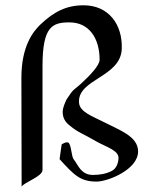

<svg xmlns="http://www.w3.org/2000/svg" viewBox="-20 -679 551 719"><path d="M497.1 -111.8C497.1 -168.9 426.8 -191.9 368.2 -222.2C330.1 -242.2 277.8 -258.8 275.9 -294.9C270 -383.8 433.1 -389.2 436 -497.1C439 -586.9 387.2 -659.2 293 -659.2C228 -659.2 181.2 -634.8 129.9 -585.9C104 -560.1 60.1 -506.8 60.1 -387.2L61 20C71.8 2 139.2 -17.1 139.2 -43V-431.2C139.2 -580.1 175.8 -595.2 240.2 -595.2C314 -595.2 353 -535.2 353 -455.1C353 -433.1 313 -393.1 286.1 -368.2C254.9 -338.9 257.8 -351.1 229 -306.2C223.1 -293 214.8 -275.9 214.8 -259.8C214.8 -238.8 223.1 -222.2 242.2 -208C272.9 -182.1 292 -178.2 339.8 -149.9C377 -128.9 423.8 -116.2 423.8 -87.9C423.8 -73.2 418 -48.8 398.9 -39.1C377.9 -27.8 352.1 -23.9 328.1 -23.9C282.2 -23.9 272 -63 256.8 -81.1C247.1 -92.8 249 -124 238.8 -142.1C231.9 -152.8 210.9 -138.2 210.9 -138.2L203.1 -83C257.8 -22.9 280.8 1 341.8 1C383.8 1 497.1 -43.9 497.1 -111.8Z"/></svg>

Font: Pierce
Style: Roman
Weight: 500
Version: Version 0.2.0